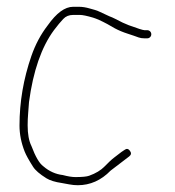

<svg xmlns="http://www.w3.org/2000/svg" viewBox="-20 -559 516 566"><path d="M426 -458C426 -461.3 424.8 -464.2 422.5 -466.5C420.2 -468.8 417.3 -470 414 -470H406C401.7 -470 386.2 -474.9 359.5 -484.7C349.2 -488.5 335.5 -494.9 318.5 -504C313.5 -506.7 307.8 -509 302.4 -511C297.6 -513 288.2 -517.3 274.5 -524C269 -526.7 263.8 -528.7 258.8 -530C253.8 -531.3 249 -532.7 244.5 -534C233.3 -537.3 222.6 -539 212.6 -539H195.8C171.2 -539 146.5 -520.7 120.5 -484C100.2 -457.7 84.2 -427.7 72.5 -394C49.2 -326.6 37.5 -258.3 37.5 -189C37.5 -163.5 42.6 -137.9 52.7 -112.2C56.9 -101.7 65.1 -86.8 77.4 -67.5C83.9 -57.1 97.1 -45.7 116.9 -33.4C127.2 -27 142.7 -22.3 162 -19.5C167.5 -18.5 174.8 -17.2 183.8 -15.5C192.8 -13.8 201.2 -13 209.3 -13C245.8 -13 278.1 -27.3 306 -56C314.7 -62.7 324.5 -70.2 335.5 -78.5C346.5 -86.8 355 -93.3 361 -98C367 -102.7 367.7 -108.2 363 -114.5C358.3 -120.8 353 -121.7 347 -117L338 -111C332 -106.3 324.8 -100.8 316.5 -94.5C308.2 -88.2 299.1 -79.4 288.3 -68.3C277.5 -57.1 262.4 -48 243 -41C235.7 -38.3 222.2 -37 202.5 -37C192.5 -37 180 -39 165 -43C144.7 -45.3 124.7 -53.9 107.5 -69C96.1 -77.1 84.5 -97.1 72.5 -129C65.2 -143.7 61.5 -163.8 61.5 -189.5C61.5 -201.2 62 -213 63 -225C64 -237 64.8 -248 65.5 -258C77.7 -349.5 102.2 -420.1 139 -470C149.3 -484 159 -495 166.4 -503C173.8 -511 183.6 -515 195.8 -515H215.6C223.4 -515 236.3 -512.3 254.3 -507C264.4 -504 278.5 -497.7 296.6 -488C300.4 -486 306.7 -481.9 318.1 -475.7C329.6 -469.5 342.5 -464.1 357 -459.5C364.3 -457.2 370.3 -455.2 375 -453.5L389 -448.5C393.7 -446.8 399.3 -446 406 -446H414C417.3 -446 420.2 -447.2 422.5 -449.5C424.8 -451.8 426 -454.7 426 -458Z"/></svg>

Font: Proton
Style: SeBdCnd
Weight: 500
Version: Version 1.017